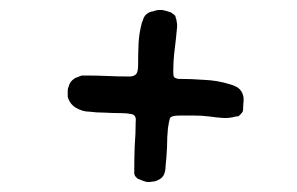

<svg xmlns="http://www.w3.org/2000/svg" viewBox="-20 -570 601 389"><path d="M117.2 -386.7Q117.2 -390.6 119.1 -394.5Q120.1 -398.4 122.1 -402.3Q126 -408.2 132.8 -412.1Q139.6 -415 145.5 -417Q147.5 -417 150.4 -417Q153.3 -417 155.3 -417Q176.8 -417 198.2 -416Q220.7 -415 242.2 -415Q251 -415 255.9 -419.9Q259.8 -424.8 259.8 -437.5Q259.8 -460.9 260.7 -481.4Q261.7 -502.9 267.6 -524.4Q269.5 -528.3 270.5 -532.2Q271.5 -535.2 274.4 -539.1Q278.3 -543 282.2 -544.9Q286.1 -546.9 290 -546.9Q296.9 -549.8 303.7 -549.8Q306.6 -549.8 308.6 -549.8Q318.4 -547.9 326.2 -544.9Q329.1 -543 333 -540Q335.9 -538.1 335.9 -534.2Q337.9 -530.3 337.9 -526.4Q338.9 -522.5 338.9 -516.6Q336.9 -493.2 334 -470.7Q331.1 -448.2 331.1 -424.8Q331.1 -417 332 -415Q333 -412.1 340.8 -410.2Q367.2 -410.2 393.6 -408.2Q419.9 -407.2 445.3 -399.4Q453.1 -397.5 460 -393.6Q466.8 -389.6 470.7 -381.8Q473.6 -375 473.6 -369.1Q473.6 -367.2 473.6 -366.2Q472.7 -359.4 472.7 -351.6Q472.7 -347.7 471.7 -343.8Q469.7 -340.8 467.8 -338.9Q465.8 -336.9 463.9 -335Q461.9 -334 458 -334Q444.3 -330.1 430.7 -331.1Q418 -332 404.3 -334Q389.6 -335.9 374 -335.9Q358.4 -335.9 343.8 -335.9Q326.2 -335.9 324.2 -330.1Q322.3 -324.2 320.3 -310.5Q318.4 -292 318.4 -271.5Q317.4 -251 315.4 -232.4Q315.4 -222.7 311.5 -214.8Q307.6 -208 297.9 -204.1Q293.9 -202.1 289.1 -202.1Q284.2 -201.2 280.3 -201.2Q276.4 -201.2 271.5 -203.1Q265.6 -205.1 261.7 -207Q260.7 -207 258.8 -208Q256.8 -210 254.9 -211.9Q252.9 -213.9 252 -217.8Q252 -222.7 252 -224.6Q252 -249 252.9 -273.4Q254.9 -298.8 254.9 -323.2Q256.8 -336.9 246.1 -338.9Q236.3 -340.8 226.6 -340.8Q209 -340.8 192.4 -341.8Q175.8 -341.8 160.2 -343.8Q147.5 -343.8 133.8 -351.6Q121.1 -359.4 117.2 -374Q117.2 -376 117.2 -379.9Q117.2 -382.8 117.2 -386.7Z"/></svg>

Font: Little Wizzy
Style: Regular
Weight: 400
Version: Version 1.0